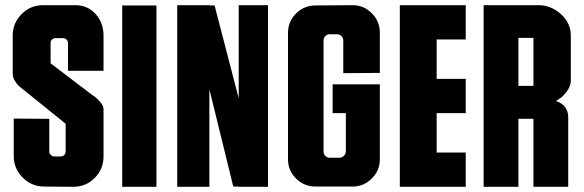

<svg xmlns="http://www.w3.org/2000/svg" viewBox="-20 -720 2252 740"><path d="M379 -447H242V-554Q242 -562 236.5 -567.5Q231 -573 223 -573H194Q186 -573 180.5 -567.5Q175 -562 175 -554V-476L334 -355Q339 -352 346.5 -346.5Q354 -341 366.5 -326.5Q379 -312 379 -301V-117Q379 -68 345 -34Q311 0 262 0L150 -1Q102 -1 67.5 -35.5Q33 -70 33 -118V-263L170 -262V-136Q170 -128 176 -122.5Q182 -117 190 -117H214Q222 -117 227.5 -122.5Q233 -128 233 -136V-243L62 -381Q59 -384 53.5 -388Q48 -392 38.5 -406.5Q29 -421 29 -437V-583Q29 -631 63 -665.5Q97 -700 146 -700H270Q318 -700 348.5 -666Q379 -632 379 -583Z M583 0H451V-699H583Z M900 -700H1013V0H900V-1H879L787 -376V0H663V-700H787V-699H807L900 -341Z M1444 -439 1303 -438V-564Q1303 -574 1296 -581Q1289 -588 1279 -588H1251Q1241 -588 1234 -581Q1227 -574 1227 -564V-136Q1227 -126 1234 -119Q1241 -112 1251 -112H1288Q1298 -112 1305.5 -119.5Q1313 -127 1313 -137V-284H1262V-395H1444V-106Q1444 -63 1413 -32Q1382 -1 1339 -1H1196Q1152 -1 1121 -32Q1090 -63 1090 -106V-593Q1090 -637 1121 -668Q1152 -699 1196 -699L1339 -700Q1382 -700 1413 -669Q1444 -638 1444 -594Z M1775 -568H1663V-416H1775V-284H1663V-132H1775V0H1521V-700H1775Z M2180 -410Q2180 -389 2165.5 -369Q2151 -349 2137 -340L2122 -330Q2124 -330 2127.5 -329Q2131 -328 2139 -323.5Q2147 -319 2153.5 -312.5Q2160 -306 2165 -294.5Q2170 -283 2170 -269V0H2036V-262H1978V0H1844V-700H2055Q2104 -700 2142 -665.5Q2180 -631 2180 -583ZM2036 -389V-574H1978V-389Z"/></svg>

Font: Bayformers-TFTCGName
Style: Regular
Weight: 400
Designer: billmoo
Foundry: Bayformers
Version: Version 1.021;Fontself Maker 3.5.4